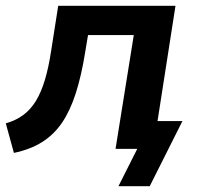

<svg xmlns="http://www.w3.org/2000/svg" viewBox="-23 -514 694 663"><path d="M386 129 451 0H385L401 -96H607L494 129ZM25 14 -3 -88Q32 -98 57.5 -117Q83 -136 101 -165.5Q119 -195 132 -238Q145 -281 154 -341L178 -494H583L506 0H376L439 -393H281L271 -333Q258 -252 238.5 -191.5Q219 -131 191 -90Q163 -49 122.5 -23.5Q82 2 25 14Z"/></svg>

Font: Nunito Sans 10pt
Style: Bold Italic
Weight: 700
Italic angle: -9°
Designer: Vernon Adams
Foundry: Vernon Adams
Version: Version 3.101;gftools[0.9.27]